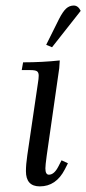

<svg xmlns="http://www.w3.org/2000/svg" viewBox="-20 -663 310 690"><path d="M58.1 -411.1 63 -439Q131.8 -439 194.8 -445.8L192.9 -418L147.9 -104Q143.1 -68.8 143.1 -58.1Q143.1 -35.2 155.8 -35.2Q174.8 -35.2 189.9 -64.9L201.2 -86.9L224.1 -76.2L212.9 -54.2Q181.6 6.8 123 6.8Q73.2 6.8 73.2 -47.9Q73.2 -71.8 78.1 -105L116.2 -363.8Q119.1 -380.9 119.1 -391.1Q119.1 -402.8 112.8 -407Q106.4 -411.1 88.9 -411.1ZM146 -502 191.9 -594.2Q205.6 -621.1 217.5 -632.1Q229.5 -643.1 245.1 -643.1Q260.7 -643.1 270 -624L167 -493.2Z"/></svg>

Font: Dihjauti
Style: Italic
Weight: 400
Italic angle: -9°
Designer: T. Christopher White
Version: Version 3.0.0